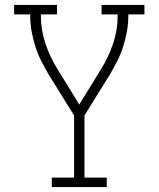

<svg xmlns="http://www.w3.org/2000/svg" viewBox="-20 -755 640 775"><path d="M189 0V-38H279V-289L176 -455Q160 -482 146 -510Q132 -538 122.5 -568Q113 -598 107.5 -629Q102 -660 102 -691V-697H37V-735H210V-697H145V-691Q145 -634 163.5 -579Q182 -524 212 -476L300 -333L388 -476Q418 -524 436.5 -579Q455 -634 455 -691V-697H390V-735H563V-697H498V-691Q498 -660 492.5 -629Q487 -598 477.5 -568Q468 -538 454 -510Q440 -482 424 -455L321 -289V-38H411V0Z"/></svg>

Font: Iosevka Curly Slab XLtEx
Style: Regular
Weight: 200
Width: 7
Monospace: yes
Designer: Belleve Invis
Foundry: Belleve Invis
Version: Version 11.1.0; ttfautohint (v1.8.3)